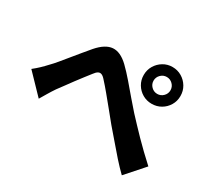

<svg xmlns="http://www.w3.org/2000/svg" viewBox="-147 -966 1293 1200"><g transform="rotate(30 500.0 -366.5)"><path d="M25 -287Q49 -306 69 -325Q89 -344 112 -369Q129 -386 150.5 -412Q172 -438 196.5 -468Q221 -498 246.5 -529Q272 -560 295 -587Q350 -650 402.5 -654Q455 -658 512 -604Q547 -570 584 -527Q621 -484 656 -442.5Q691 -401 720 -369Q745 -342 772 -313.5Q799 -285 829.5 -253.5Q860 -222 893.5 -190Q927 -158 963 -125L847 6Q812 -28 774.5 -70Q737 -112 701 -155Q665 -198 633 -234Q603 -271 569.5 -312Q536 -353 505 -390.5Q474 -428 450 -454Q434 -473 421 -478Q408 -483 396 -476Q384 -469 371 -451Q357 -433 337.5 -408Q318 -383 297.5 -355.5Q277 -328 257.5 -301Q238 -274 222 -253Q205 -228 188 -199.5Q171 -171 158 -149ZM723 -606Q723 -581 741 -563Q759 -545 784 -545Q809 -545 827 -563Q845 -581 845 -606Q845 -631 827 -649Q809 -667 784 -667Q759 -667 741 -649Q723 -631 723 -606ZM652 -606Q652 -643 670 -673Q688 -703 718 -721Q748 -739 784 -739Q821 -739 851 -721Q881 -703 899 -673Q917 -643 917 -606Q917 -569 899 -539Q881 -509 851 -491.5Q821 -474 784 -474Q748 -474 718 -491.5Q688 -509 670 -539Q652 -569 652 -606Z"/></g></svg>

Font: Noto Sans TC ExtraBold
Style: Regular
Weight: 800
Designer: Ryoko NISHIZUKA  (kana, bopomofo & ideographs); Paul D. Hunt (Latin, Greek & Cyrillic); Sandoll Communications , Soo-you
Foundry: Adobe
Version: Version 2.004-H2;hotconv 1.0.118;makeotfexe 2.5.65603